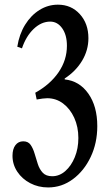

<svg xmlns="http://www.w3.org/2000/svg" viewBox="-20 -792 480 822"><path d="M186 10.5Q144 10.5 109.2 -7.8Q74.5 -26 54 -57Q33.5 -88 33.5 -125Q33.5 -154 46 -170.5Q58.5 -187 79.5 -187Q100.5 -187 111 -172Q121.5 -157 128 -134.8Q134.5 -112.5 141.8 -90Q149 -67.5 163 -52.5Q177 -37.5 203.5 -37.5Q234.5 -37.5 259.8 -59.8Q285 -82 300.2 -119Q315.5 -156 315.5 -201Q315.5 -249 297.8 -287.8Q280 -326.5 250 -349Q220 -371.5 182 -371.5Q174 -371.5 162.2 -370Q150.5 -368.5 137 -366L131 -395Q195 -430.5 230.8 -482.8Q266.5 -535 266.5 -596Q266.5 -642.5 246.2 -671Q226 -699.5 195 -699.5Q157 -699.5 124.2 -668.2Q91.5 -637 74 -585L54 -592Q62.5 -645.5 87.5 -686Q112.5 -726.5 149 -749.2Q185.5 -772 228 -772Q285 -772 321.8 -731.5Q358.5 -691 358.5 -628.5Q358.5 -577 331.5 -532Q304.5 -487 257 -456V-452Q320 -445.5 358.2 -391.2Q396.5 -337 396.5 -252Q396.5 -179.5 368.2 -120Q340 -60.5 292.2 -25Q244.5 10.5 186 10.5Z"/></svg>

Font: Libre Caslon Condensed
Style: Regular
Weight: 400
Designer: Pablo Impallari, Rodrigo Fuenzalida, Katja Schimmel, Ertekin Erdin
Foundry: Pablo Impallari, Rodrigo Fuenzalida
Version: Version 2.000; ttfautohint (v1.8.4.7-5d5b);gftools[0.9.33]